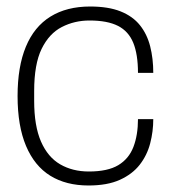

<svg xmlns="http://www.w3.org/2000/svg" viewBox="-20 -558 525 590"><path d="M252 12Q183 12 134.5 -18Q86 -48 60 -109.5Q34 -171 34 -263Q34 -353 59.5 -414.5Q85 -476 135 -507Q185 -538 257 -538Q313 -538 350.5 -523Q388 -508 410 -480.5Q432 -453 441.5 -415.5Q451 -378 451 -334H404Q404 -391 389.5 -426.5Q375 -462 342.5 -478.5Q310 -495 255 -495Q209 -495 170 -475Q131 -455 108 -408Q85 -361 85 -278V-248Q85 -171 106 -123Q127 -75 165 -53Q203 -31 253 -31Q311 -31 343.5 -50.5Q376 -70 390 -106.5Q404 -143 404 -192H451Q451 -154 441.5 -117.5Q432 -81 409.5 -52Q387 -23 348.5 -5.5Q310 12 252 12Z"/></svg>

Font: Archivo Thin
Style: Regular
Weight: 250
Designer: Hector Gatti
Foundry: Omnibus-Type
Version: Version 2.001